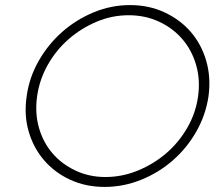

<svg xmlns="http://www.w3.org/2000/svg" viewBox="-20 -728 844 756"><path d="M85 -349Q95 -423 132.5 -488.5Q170 -554 225 -602.5Q280 -651 349 -679.5Q418 -708 492 -708Q566 -708 627.5 -679.5Q689 -651 731 -602.5Q773 -554 792 -488.5Q811 -423 801 -349Q790 -275 753 -210Q716 -145 660.5 -96.5Q605 -48 535.5 -20Q466 8 392 8Q318 8 257 -20Q196 -48 154 -96.5Q112 -145 93 -210Q74 -275 85 -349ZM126 -348Q117 -282 133.5 -224.5Q150 -167 186.5 -124.5Q223 -82 277 -56.5Q331 -31 395 -31Q461 -31 523 -56.5Q585 -82 634.5 -124.5Q684 -167 717.5 -225Q751 -283 760 -349Q769 -415 752 -473Q735 -531 698 -574Q661 -617 606.5 -642.5Q552 -668 486.5 -668Q421 -668 360.5 -642.5Q300 -617 250.5 -574Q201 -531 168 -472.5Q135 -414 126 -348Z"/></svg>

Font: Josefin Slab
Style: Italic
Weight: 400
Italic angle: -12°
Designer: Santiago Orozco
Foundry: Typemade
Version: Version 2.000